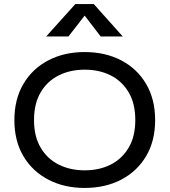

<svg xmlns="http://www.w3.org/2000/svg" viewBox="-20 -917 837 948"><path d="M398 11Q297 11 218.5 -30Q140 -71 95.5 -146Q51 -221 51 -324Q51 -427 95.5 -502.5Q140 -578 218.5 -619Q297 -660 398 -660Q500 -660 578.5 -619Q657 -578 701.5 -502.5Q746 -427 746 -324Q746 -221 701.5 -146Q657 -71 578.5 -30Q500 11 398 11ZM398 -76Q470 -76 526 -104Q582 -132 615 -187.5Q648 -243 648 -324Q648 -406 615 -461.5Q582 -517 526 -545Q470 -573 398 -573Q327 -573 270.5 -545Q214 -517 181 -461.5Q148 -406 148 -324Q148 -243 181 -187.5Q214 -132 270.5 -104Q327 -76 398 -76ZM443 -897 586 -737H477L398 -840L318 -737H208L352 -897Z"/></svg>

Font: Syne Medium
Style: Regular
Weight: 500
Designer: Lucas Descroix
Foundry: Bonjour Monde
Version: Version 2.200; ttfautohint (v1.8.4)